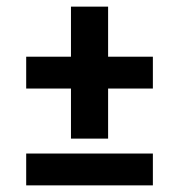

<svg xmlns="http://www.w3.org/2000/svg" viewBox="-20 -559 540 579"><path d="M306 -141H194V-292H59V-388H194V-539H306V-388H441V-292H306ZM59 0V-96H441V0Z"/></svg>

Font: Iosevka Web
Style: Bold
Weight: 700
Monospace: yes
Designer: Belleve Invis
Foundry: Belleve Invis
Version: Version 28.0.3; ttfautohint (v1.8.3)